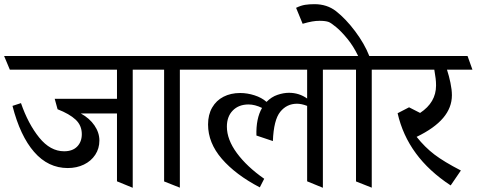

<svg xmlns="http://www.w3.org/2000/svg" viewBox="-45 -847 2277 917"><path d="M14.6 -341.3 55.2 -354.5Q89.4 -255.4 142.3 -189.9Q195.3 -124.5 261.2 -124.5Q301.8 -124.5 323.7 -147.2Q345.7 -169.9 345.7 -206.1Q345.7 -248 316.2 -275.6Q286.6 -303.2 230 -325.2L216.3 -375H513.7V-514.2H2L-25.4 -579.6H652.8L678.2 -514.2H588.9V49.8L513.7 19V-305.2H340.8Q382.8 -282.2 406.2 -247.8Q429.7 -213.4 429.7 -175.8Q429.7 -137.7 409.9 -107.7Q390.1 -77.6 355.7 -61Q321.3 -44.4 278.8 -44.4Q185.1 -44.4 118.2 -121.1Q51.3 -197.8 14.6 -341.3Z M647.9 -514.2 622.1 -579.6H899.9L923.8 -514.2H814V49.3L738.8 19.5V-514.2Z M1594.7 -514.2H1497.1V49.8L1421.9 19V-341.3Q1395 -351.6 1373.5 -351.6Q1324.7 -351.6 1293.5 -313Q1262.2 -274.4 1258.3 -173.3L1179.7 -199.7Q1177.2 -280.8 1206.5 -331.5Q1172.4 -348.1 1142.1 -348.1Q1095.2 -348.1 1066.9 -319.3Q1038.6 -290.5 1038.6 -242.2Q1038.6 -180.7 1086.4 -115.7Q1134.3 -50.8 1216.8 6.8L1195.8 47.9Q1080.6 -12.2 1014.6 -88.4Q948.7 -164.6 948.7 -252.4Q948.7 -299.3 968.3 -333.3Q987.8 -367.2 1022.5 -385Q1057.1 -402.8 1102.1 -402.8Q1136.2 -402.8 1170.4 -391.8Q1204.6 -380.9 1228 -360.4Q1251.5 -384.3 1280.3 -394Q1309.1 -403.8 1335.4 -403.8Q1383.3 -403.8 1421.9 -376.5V-514.2H900.4L874 -579.6H1569.3Z M1840.3 -514.2H1730.5V49.3L1655.3 19.5V-514.2H1564.5L1538.6 -579.6H1665.5Q1643.1 -626.5 1614 -661.9Q1585 -697.3 1560.1 -717.8Q1535.2 -738.3 1524.4 -742.2Q1509.3 -747.6 1481 -747.6Q1463.9 -747.6 1445.6 -744.4Q1427.2 -741.2 1400.4 -733.4L1369.1 -809.6Q1392.1 -820.8 1412.4 -824Q1432.6 -827.1 1457 -827.1Q1516.6 -827.1 1559.6 -793.9Q1606.4 -757.3 1651.1 -697.8Q1695.8 -638.2 1718.8 -579.6H1816.4Z M2156.2 -32.7 2107.4 38.6Q2003.4 -29.8 1940.7 -115.5Q1877.9 -201.2 1854 -306.2L1908.7 -334.5L1961.4 -307.6Q2037.6 -357.9 2037.6 -438.5Q2037.6 -456.1 2035.6 -472.4Q2033.7 -488.8 2029.3 -514.2H1816.9L1790.5 -579.6H2188L2211.4 -514.2H2089.8Q2099.6 -484.4 2106.4 -451.4Q2113.3 -418.5 2113.3 -392.1Q2113.3 -333 2071.5 -283.7Q2029.8 -234.4 1944.8 -193.4Q1984.4 -143.6 2030 -108.9Q2075.7 -74.2 2156.2 -32.7Z"/></svg>

Font: Vesper Libre
Style: Regular
Weight: 400
Designer: Robert Keller & Kimya Gandhi
Foundry: Mota Italic
Version: Version 1.058